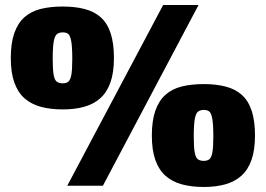

<svg xmlns="http://www.w3.org/2000/svg" viewBox="-20 -736 1060 765"><path d="M23 -505Q23 -564 37 -604Q51 -644 77.5 -667.5Q104 -691 142.5 -700.5Q181 -710 230 -710Q279 -710 317.5 -700Q356 -690 382 -666.5Q408 -643 421 -603Q434 -563 434 -505Q434 -447 420 -407.5Q406 -368 379.5 -344.5Q353 -321 315.5 -310.5Q278 -300 230 -300Q181 -300 142.5 -310.5Q104 -321 77.5 -344.5Q51 -368 37 -407.5Q23 -447 23 -505ZM190 -501Q190 -457 194 -436.5Q198 -416 207 -410Q216 -404 230 -404Q243 -404 251.5 -410Q260 -416 264 -436.5Q268 -457 268 -501Q268 -551 263.5 -573.5Q259 -596 251 -601.5Q243 -607 230 -607Q217 -607 208 -601Q199 -595 194.5 -573Q190 -551 190 -501ZM390 4H248L630 -716H771ZM585 -196Q585 -255 599 -295Q613 -335 639.5 -358.5Q666 -382 704.5 -391.5Q743 -401 792 -401Q841 -401 879.5 -391Q918 -381 944 -357.5Q970 -334 983 -294Q996 -254 996 -196Q996 -138 982 -98.5Q968 -59 941.5 -35.5Q915 -12 877.5 -1.5Q840 9 792 9Q743 9 704.5 -1.5Q666 -12 639.5 -35.5Q613 -59 599 -98.5Q585 -138 585 -196ZM752 -192Q752 -148 756 -127.5Q760 -107 769 -101Q778 -95 792 -95Q805 -95 813.5 -101Q822 -107 826 -127.5Q830 -148 830 -192Q830 -242 825.5 -264.5Q821 -287 813 -292.5Q805 -298 792 -298Q779 -298 770 -292Q761 -286 756.5 -264Q752 -242 752 -192Z"/></svg>

Font: Georama ExtraCondensed Thin Black
Style: Regular
Weight: 900
Version: Version 1.001